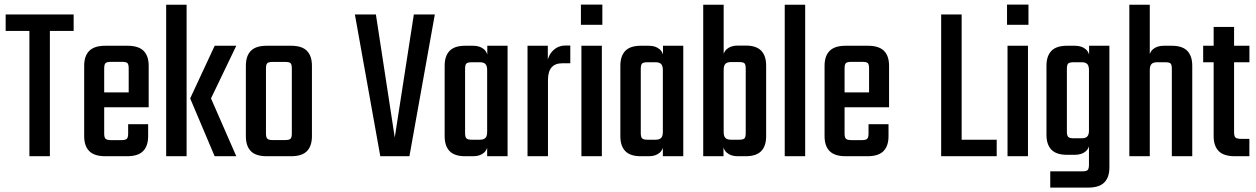

<svg xmlns="http://www.w3.org/2000/svg" viewBox="-20 -690 5548 848"><path d="M109.8 -613.6H200.3V0H109.8ZM305.3 -626.2V-553.3H5V-626.2Z M440.2 -387.6V-100.3Q440.2 -83 446.2 -77.1Q452.2 -71.2 469.9 -71.2H495V0H445.1Q396.7 0 374.3 -22.5Q351.8 -45.1 351.8 -88.5V-399.5Q351.8 -442.8 374.3 -465.4Q396.7 -487.9 445.1 -487.9H500.3V-416.8H469.9Q452.2 -416.8 446.2 -411.3Q440.2 -405.8 440.2 -387.6ZM548.4 -228.6V-387.6Q548.4 -405.8 542.8 -411.3Q537.2 -416.8 518.7 -416.8H487.4V-487.9H543.4Q591.8 -487.9 614.3 -465.4Q636.7 -442.8 636.7 -399.5V-228.6ZM546 -100.7V-141.4H634.3V-88.5Q634.3 -45.1 611.9 -22.5Q589.5 0 541.1 0H487.4V-71.2H516.3Q534.8 -71.2 540.4 -77.3Q546 -83.4 546 -100.7ZM636.7 -282V-216.1H384.2V-282Z M804.2 0H713.9V-669H804.2ZM819.9 -255.4H911.9L1023.6 0H928ZM911.9 -255.4H819.9L928.2 -487.9H1023.6Z M1268.9 -159.9V-387.4Q1268.9 -405.5 1263.3 -411Q1257.7 -416.5 1239.1 -416.5H1209.1V-487.9H1265.4Q1313.8 -487.9 1335.7 -465.4Q1357.7 -442.8 1357.7 -399.5V-159.9ZM1268.9 -100.5V-202.1H1357.7V-88.5Q1357.7 -45.1 1335.7 -22.5Q1313.8 0 1265.4 0H1203.6V-71.4H1239.1Q1257.7 -71.4 1263.3 -77.3Q1268.9 -83.2 1268.9 -100.5ZM1154.7 -387.4V-159.1H1065.9V-399.5Q1065.9 -442.8 1087.9 -465.4Q1109.8 -487.9 1158.2 -487.9H1214.5V-416.5H1184.5Q1166.7 -416.5 1160.7 -411Q1154.7 -405.5 1154.7 -387.4ZM1154.7 -208.5V-100.5Q1154.7 -83.2 1160.7 -77.3Q1166.7 -71.4 1184.5 -71.4H1212.1V0H1158.2Q1109.8 0 1087.9 -22.5Q1065.9 -45.1 1065.9 -88.5V-208.5Z M1807.8 -626.2H1900.5L1788.3 0H1659.6L1547.4 -626.2H1640.2L1723.5 -82.7Z M2034.1 -227.4H1943.9V-399.5Q1943.9 -442.8 1965.8 -465.4Q1987.7 -487.9 2034.2 -487.9H2069.6Q2100 -487.9 2118 -472Q2136 -456.1 2136 -420.4V-352.5H2131.6V-380.3Q2131.6 -399.5 2123.9 -407.3Q2116.2 -415.1 2099 -415.1H2063.9Q2046.1 -415.1 2040.1 -409.6Q2034.1 -404.1 2034.1 -386ZM2221.8 0H2131.6V-418.2L2132.2 -424.5V-487.9H2221.8ZM1943.9 -260.6H2034.1V-102Q2034.1 -84.7 2040.1 -78.8Q2046.1 -72.9 2063.9 -72.9H2099Q2116.2 -72.9 2123.9 -80.7Q2131.6 -88.4 2131.6 -107.6V-133.8H2136V-67.5Q2136 -31.8 2118 -15.9Q2100 0 2069.6 0H2034.2Q1987.7 0 1965.8 -22.5Q1943.9 -45.1 1943.9 -88.5Z M2498.8 -489V-410.5H2463.2Q2400.2 -410.5 2400.2 -337V-316.3H2395.7V-401.5Q2395.7 -422.1 2405.2 -442.3Q2414.6 -462.6 2433.3 -475.8Q2452 -489 2479.1 -489ZM2400.2 0H2309.9V-487.9H2399.5V-396.6L2400.2 -396.9Z M2638.2 0H2547.9V-487.9H2638.2ZM2545.7 -580.6V-669.8H2640.4V-580.6Z M2810.1 -227.4H2719.9V-399.5Q2719.9 -442.8 2741.8 -465.4Q2763.7 -487.9 2810.2 -487.9H2845.6Q2876 -487.9 2894 -472Q2912 -456.1 2912 -420.4V-352.5H2907.6V-380.3Q2907.6 -399.5 2899.9 -407.3Q2892.2 -415.1 2875 -415.1H2839.9Q2822.1 -415.1 2816.1 -409.6Q2810.1 -404.1 2810.1 -386ZM2997.8 0H2907.6V-418.2L2908.2 -424.5V-487.9H2997.8ZM2719.9 -260.6H2810.1V-102Q2810.1 -84.7 2816.1 -78.8Q2822.1 -72.9 2839.9 -72.9H2875Q2892.2 -72.9 2899.9 -80.7Q2907.6 -88.4 2907.6 -107.6V-133.8H2912V-67.5Q2912 -31.8 2894 -15.9Q2876 0 2845.6 0H2810.2Q2763.7 0 2741.8 -22.5Q2719.9 -45.1 2719.9 -88.5Z M3273.6 -261.4H3363.8V-88.5Q3363.8 -45.1 3341.9 -22.5Q3320 0 3273.5 0H3238.1Q3207.7 0 3189.7 -15.9Q3171.7 -31.8 3171.7 -67.5V-130.7L3176.2 -131.4V-107.6Q3176.2 -88.4 3184 -80.7Q3191.7 -72.9 3208.7 -72.9H3243.9Q3262.4 -72.9 3268 -78.8Q3273.6 -84.7 3273.6 -102ZM3363.8 -228.2H3273.6V-386.8Q3273.6 -404.9 3268 -410.4Q3262.4 -415.9 3243.9 -415.9H3208.7Q3191.7 -415.9 3184 -408.1Q3176.2 -400.3 3176.2 -381.1V-348.6H3171.7V-421.2Q3171.7 -456.9 3189.7 -472.8Q3207.7 -488.7 3238.1 -488.7H3273.5Q3320 -488.7 3341.9 -466.2Q3363.8 -443.6 3363.8 -400.3ZM3085.9 -669H3176.2V-67.4L3175.5 -61.8V0H3085.9Z M3536.2 0H3445.9V-669H3536.2Z M3710.2 -387.6V-100.3Q3710.2 -83 3716.2 -77.1Q3722.2 -71.2 3739.9 -71.2H3765V0H3715.1Q3666.7 0 3644.3 -22.5Q3621.8 -45.1 3621.8 -88.5V-399.5Q3621.8 -442.8 3644.3 -465.4Q3666.7 -487.9 3715.1 -487.9H3770.3V-416.8H3739.9Q3722.2 -416.8 3716.2 -411.3Q3710.2 -405.8 3710.2 -387.6ZM3818.4 -228.6V-387.6Q3818.4 -405.8 3812.8 -411.3Q3807.2 -416.8 3788.7 -416.8H3757.4V-487.9H3813.4Q3861.8 -487.9 3884.3 -465.4Q3906.7 -442.8 3906.7 -399.5V-228.6ZM3816 -100.7V-141.4H3904.3V-88.5Q3904.3 -45.1 3881.9 -22.5Q3859.5 0 3811.1 0H3757.4V-71.2H3786.3Q3804.8 -71.2 3810.4 -77.3Q3816 -83.4 3816 -100.7ZM3906.7 -282V-216.1H3654.2V-282Z M4136.8 -626.2H4227.3V0H4136.8ZM4181.4 0V-72.9H4382.1V0Z M4520.2 0H4429.9V-487.9H4520.2ZM4427.7 -580.6V-669.8H4522.4V-580.6Z M4601.9 -261.4H4692.1V-108.3Q4692.1 -91 4698.1 -85.1Q4704.1 -79.2 4721.9 -79.2H4757Q4774.2 -79.2 4781.9 -87Q4789.6 -94.7 4789.6 -113.9V-137.7L4794 -137V-73.8Q4794 -38.1 4776 -22.2Q4758 -6.3 4727.6 -6.3H4692.2Q4645.7 -6.3 4623.8 -28.8Q4601.9 -51.4 4601.9 -94.8ZM4692.1 -227.4H4601.9V-399.5Q4601.9 -442.8 4623.8 -465.4Q4645.7 -487.9 4692.2 -487.9H4727.6Q4758 -487.9 4776 -472Q4794 -456.1 4794 -420.4V-347.8H4789.6V-380.3Q4789.6 -399.5 4781.9 -407.3Q4774.2 -415.1 4757 -415.1H4721.9Q4704.1 -415.1 4698.1 -409.6Q4692.1 -404.1 4692.1 -386ZM4789.6 37.6V-16.5H4879.8V50Q4879.8 93.4 4857.3 115.9Q4834.9 138.5 4786.5 138.5H4618.6V66.7H4759.8Q4778.3 66.7 4783.9 60.8Q4789.6 54.9 4789.6 37.6ZM4879.8 -4.7H4789.6V-426.1L4790.2 -428.5V-487.9H4879.8Z M5245.8 0H5155.6V-386Q5155.6 -404.1 5150 -409.6Q5144.4 -415.1 5125.9 -415.1H5090.7Q5073.7 -415.1 5066 -407.3Q5058.2 -399.5 5058.2 -380.3V-350.2H5053.7V-420.4Q5053.7 -456.1 5071.7 -472Q5089.7 -487.9 5120.1 -487.9H5155.5Q5202 -487.9 5223.9 -465.4Q5245.8 -442.8 5245.8 -399.5ZM5058.2 0H4967.9V-669H5058.2Z M5430.5 -570.9V-105.9Q5430.5 -88.6 5436.5 -82.7Q5442.5 -76.8 5460.3 -76.8H5498.1V0H5433.6Q5385.2 0 5362.8 -22.5Q5340.3 -45.1 5340.3 -88.5V-570.9ZM5498.3 -487.9V-415.1H5294V-487.9Z"/></svg>

Font: Teko Variable Light
Style: Regular
Weight: 300
Designer: Manushi Parikh, Jonny Pinhorn
Foundry: Indian Type Foundry
Version: Version 3.000